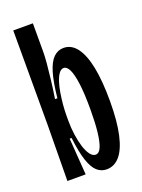

<svg xmlns="http://www.w3.org/2000/svg" viewBox="-134 -742 604 816"><g transform="rotate(-20 168.5 -334.5)"><path d="M204.3 10.7Q180 10.7 161.3 -5.8Q142.7 -22.3 129.7 -61Q116.7 -99.7 109 -165.7H100.3L112.3 0H29.7L32.3 -253.7V-680H121V-553.7Q121 -530.3 118.2 -498.8Q115.3 -467.3 110.8 -428.5Q106.3 -389.7 99.3 -345H110Q117 -414.3 129.5 -456.7Q142 -499 161.5 -518.2Q181 -537.3 207 -537.3Q242.7 -537.3 267 -504.8Q291.3 -472.3 303.7 -410.3Q316 -348.3 316 -258.7Q316 -166.3 302.5 -106.7Q289 -47 264.2 -18.2Q239.3 10.7 204.3 10.7ZM181.3 -64Q197.3 -64 206.8 -86.5Q216.3 -109 221 -151.5Q225.7 -194 225.7 -253Q225.7 -325 219.7 -369.8Q213.7 -414.7 203.3 -435.8Q193 -457 178.7 -457Q167.3 -457 157.8 -444.7Q148.3 -432.3 141.3 -411.2Q134.3 -390 130 -364Q125.7 -338 123.3 -311Q121 -284 121 -260V-239Q121 -206.3 125.5 -175Q130 -143.7 137.8 -118.8Q145.7 -94 156.8 -79Q168 -64 181.3 -64Z"/></g></svg>

Font: Bricolage Grotesque 96pt ExtraBold Condensed
Style: Regular
Weight: 800
Width: 3
Version: Version 1.001;gftools[0.9.33.dev8+g029e19f]